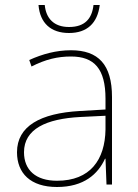

<svg xmlns="http://www.w3.org/2000/svg" viewBox="-20 -738 551 768"><path d="M379 -718H354C348 -665 321 -630 256 -630C195 -630 164 -665 159 -718H134C140 -645 184 -606 256 -606C328 -606 370 -645 379 -718ZM264 -537C205 -537 150 -522 97 -498L106 -472C163 -501 211 -512 264 -512C357 -512 402 -463 402 -343V-300L299 -294C142 -285 48 -234 48 -129C48 -45 102 10 208 10C316 10 372 -42 400 -103H402L406 0H428V-350C428 -480 373 -537 264 -537ZM301 -270 402 -275V-220C400 -99 341 -15 208 -15C123 -15 76 -58 76 -129C76 -222 165 -263 301 -270Z"/></svg>

Font: Noto Sans Lao Thin
Style: Regular
Weight: 100
Designer: Monotype Design Team
Foundry: Monotype Imaging Inc.
Version: Version 2.003